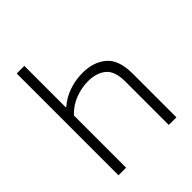

<svg xmlns="http://www.w3.org/2000/svg" viewBox="-221 -943 1078 1078"><g transform="rotate(-45 318.0 -404.0)"><path d="M92.5 0V-808H153V-479H157Q197 -513.5 248 -531.5Q299 -549.5 356 -549.5Q443.5 -549.5 498 -503Q552.5 -456.5 552.5 -347.5V0H492V-344.5Q492 -428.5 451.5 -461.5Q411 -494.5 344 -494.5Q294 -494.5 243 -475.2Q192 -456 153 -414.5V0Z"/></g></svg>

Font: Encode Sans Expanded Light
Style: Regular
Weight: 300
Width: 7
Designer: Multiple Designers
Foundry: Impallari Type
Version: Version 3.000; ttfautohint (v1.8.3) -l 8 -r 50 -G 200 -x 14 